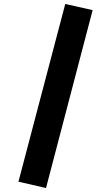

<svg xmlns="http://www.w3.org/2000/svg" viewBox="-20 -836 560 968"><path d="M73 80 212 112 447 -785 309 -816Z"/></svg>

Font: Fira Sans
Style: Bold
Weight: 700
Designer: Carrois Corporate & Edenspiekermann AG
Foundry: Carrois Corporate GbR & Edenspiekermann AG
Version: Version 4.203